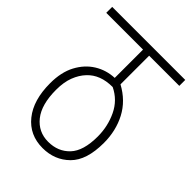

<svg xmlns="http://www.w3.org/2000/svg" viewBox="-185 -712 801 801"><g transform="rotate(45 215.5 -311.0)"><path d="M431 -587H253V-418Q316 -384 346.5 -326Q377 -268 377 -196Q377 -94 329.5 -47Q282 0 211 0Q134 0 88 -57Q42 -114 42 -214Q42 -279 66 -324Q90 -369 129.5 -393.5Q169 -418 217 -420V-587H0V-622H431ZM209 -35Q267 -35 303.5 -73.5Q340 -112 340 -197Q340 -257 315 -309.5Q290 -362 238 -387H237Q165 -387 125 -344Q104 -322 91.5 -289.5Q79 -257 79 -212Q79 -125 115 -80Q151 -35 209 -35Z"/></g></svg>

Font: Noto Sans Devanagari ExtraCondensed ExtraLight
Style: Regular
Weight: 200
Width: 2
Designer: Jelle Bosma - Monotype Design Team
Foundry: Monotype Imaging Inc.
Version: Version 2.004; ttfautohint (v1.8.4.7-5d5b)